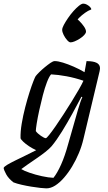

<svg xmlns="http://www.w3.org/2000/svg" viewBox="-84 -836 594 1056"><path d="M171 200Q161 200 138 197.5Q115 195 87.5 190.5Q60 186 34 180Q8 174 -10 167Q-37 146 -49.5 123.5Q-62 101 -64 88Q-62 81 -44.5 70.5Q-27 60 -0.5 47Q26 34 56 19.5Q86 5 115 -10Q95 -19 76 -31.5Q57 -44 44 -56.5Q31 -69 29 -75Q28 -112 35.5 -156.5Q43 -201 54.5 -245.5Q66 -290 78 -327.5Q90 -365 99.5 -389Q109 -413 112 -417Q118 -425 131.5 -438.5Q145 -452 162 -466Q179 -480 193.5 -490Q208 -500 217 -500Q235 -500 262.5 -491.5Q290 -483 321 -469.5Q352 -456 381 -439L392 -500Q400 -500 412.5 -499Q425 -498 437.5 -494.5Q450 -491 458 -482.5Q466 -474 466 -460Q466 -459 465.5 -455Q465 -451 464 -445L375 -72Q366 -33 350 5.5Q334 44 313 79Q292 114 268 141.5Q244 169 219.5 184.5Q195 200 171 200ZM210 142Q231 116 252 69Q273 22 291 -44L345 -233Q352 -256 358.5 -275.5Q365 -295 369 -301L364 -304Q342 -262 314 -211Q286 -160 257 -113Q228 -66 200 -32Q188 -18 164.5 0.5Q141 19 115 36.5Q89 54 67 69.5Q45 85 33 94Q47 103 78.5 114Q110 125 146.5 133Q183 141 210 142ZM168 -76Q172 -76 186.5 -94Q201 -112 221.5 -141.5Q242 -171 265 -206.5Q288 -242 310 -277.5Q332 -313 349.5 -343.5Q367 -374 375 -392Q328 -408 282 -416.5Q236 -425 197 -427Q186 -415 174 -383.5Q162 -352 151.5 -311.5Q141 -271 132 -230Q123 -189 118 -157.5Q113 -126 113 -115Q122 -102 141 -89Q160 -76 168 -76ZM304 -603Q296 -603 285 -615.5Q274 -628 266 -644Q258 -660 258 -672Q258 -682 267 -699Q276 -716 290 -736.5Q304 -757 320 -775Q336 -793 350.5 -804.5Q365 -816 374 -816Q384 -816 394 -810.5Q404 -805 411 -798Q418 -791 418 -784Q401 -778 383 -765Q365 -752 351 -738Q337 -724 332 -714L325 -742Q337 -736 352 -721Q367 -706 378 -690Q389 -674 389 -662Q389 -654 379.5 -643.5Q370 -633 355 -623.5Q340 -614 326.5 -608.5Q313 -603 304 -603Z"/></svg>

Font: Texturina 12pt
Style: Italic
Weight: 400
Italic angle: -11°
Designer: Guillermo Torres Carreño
Foundry: Omnibus-Type
Version: Version 1.002